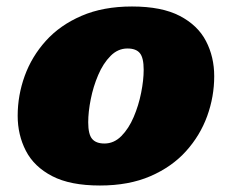

<svg xmlns="http://www.w3.org/2000/svg" viewBox="-20 -557 714 592"><path d="M387 -537Q478.5 -537 534.2 -508Q590 -479 615.2 -430.2Q640.5 -381.5 640.5 -322Q640.5 -259 618.8 -199Q597 -139 553.5 -90.8Q510 -42.5 443.8 -13.8Q377.5 15 288 15Q196.5 15 140.8 -14Q85 -43 59.8 -92Q34.5 -141 34.5 -200Q34.5 -263 56.2 -323Q78 -383 121.5 -431.2Q165 -479.5 231.5 -508.2Q298 -537 387 -537ZM302 -114.5Q331.5 -114.5 354.2 -137.5Q377 -160.5 392.2 -196.2Q407.5 -232 415.2 -271Q423 -310 423 -342Q423 -379 411.2 -393.2Q399.5 -407.5 373 -407.5Q343.5 -407.5 320.8 -384.5Q298 -361.5 282.8 -325.8Q267.5 -290 259.8 -251Q252 -212 252 -180Q252 -143 264 -128.8Q276 -114.5 302 -114.5Z"/></svg>

Font: Newsreader 6pt ExtraBold
Style: Italic
Weight: 800
Italic angle: -17°
Designer: Hugues Gentile
Foundry: Production Type
Version: Version 1.003; ttfautohint (v1.8.3)